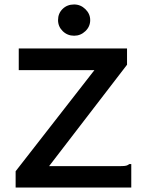

<svg xmlns="http://www.w3.org/2000/svg" viewBox="-20 -840 640 860"><path d="M50 -73 403 -526H64V-623H549V-550L200 -96H522Q538 -96 545.5 -98Q553 -100 559 -105H568V0H50ZM312 -680Q282 -680 261 -700.5Q240 -721 240 -750Q240 -780 260.5 -800Q281 -820 312 -820Q341 -820 362.5 -799Q384 -778 384 -750Q384 -721 362.5 -700.5Q341 -680 312 -680Z"/></svg>

Font: Inconsolata Expanded Bold
Style: Regular
Weight: 700
Width: 7
Monospace: yes
Designer: Raph Levien, Cyreal, Brenton Simpson
Foundry: Raph Levien, Cyreal, Google
Version: Version 3.001; ttfautohint (v1.8.2.53-6de2)